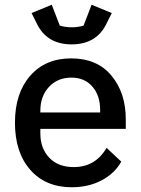

<svg xmlns="http://www.w3.org/2000/svg" viewBox="-20 -777 593 809"><path d="M134 -680 113 -722 198 -757 232 -669Q256 -662 282 -662Q308 -662 332 -669L366 -757L451 -722L430 -680Q388 -590 282 -590Q176 -590 134 -680ZM282 12Q172 12 107.5 -61.5Q43 -135 43 -260Q43 -384 107 -457.5Q171 -531 280 -531Q389 -531 449.5 -458.5Q510 -386 510 -274V-234H150V-215Q150 -152 187.5 -112.5Q225 -73 291 -73Q382 -73 429 -154L491 -96Q463 -46 408 -17Q353 12 282 12ZM150 -303H402V-313Q402 -375 369 -412.5Q336 -450 281 -450Q223 -450 186.5 -411Q150 -372 150 -310Z"/></svg>

Font: Anuphan Medium
Style: Regular
Weight: 500
Designer: Mike Abbink, Paul van der Laan, Pieter van Rosmalen, Mint Tantisuwanna
Foundry: Bold Monday; Cadson Demak
Version: Version 3.002;hotconv 1.0.109;makeotfexe 2.5.65596